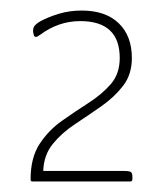

<svg xmlns="http://www.w3.org/2000/svg" viewBox="-20 -582 308 364"><path d="M62 -258H214Q223 -258 227 -256.5Q231 -255 231 -247V-242Q231 -238 227 -238H41Q38 -238 38 -242Q38 -283 55 -309Q72 -335 97.5 -353Q123 -371 148 -387Q173 -403 190 -422.5Q207 -442 207 -472Q207 -542 132 -542Q91 -542 56 -516Q54 -515 52 -513.5Q50 -512 48 -512Q45 -512 44 -516L43 -520Q42 -527 44.5 -531.5Q47 -536 57 -542Q72 -550 92 -556Q112 -562 135 -562Q180 -562 205 -538Q230 -514 230 -472Q230 -441 213.5 -419.5Q197 -398 172 -380.5Q147 -363 122 -346.5Q97 -330 80 -309Q63 -288 62 -258Z"/></svg>

Font: Zain ExtraLight
Style: Regular
Weight: 200
Designer: Zain,Boutros
Foundry: Mobile Telecommunications Company (Zain), 2024
Version: Version 1.51; ttfautohint (v1.8.4)